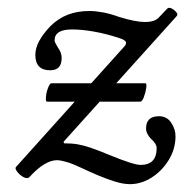

<svg xmlns="http://www.w3.org/2000/svg" viewBox="-20 -444 475 489"><path d="M311 25Q294 25 273 18.5Q252 12 229.5 2.5Q207 -7 186 -17Q165 -27 149.5 -31.5Q134 -36 125 -36Q110 -36 92.5 -25.5Q75 -15 55 7Q51 11 44.5 9Q38 7 31.5 1.5Q25 -4 21.5 -10Q18 -16 21 -19L297 -326Q301 -330 301 -335Q301 -342 281 -348Q250 -358 219.5 -363.5Q189 -369 163 -369Q141 -369 130 -362Q119 -355 119 -341Q119 -338 121.5 -333.5Q124 -329 128 -322Q137 -310 137 -296Q137 -265 108 -265Q70 -265 70 -304Q70 -321 79.5 -339Q89 -357 108 -377Q128 -397 152.5 -406.5Q177 -416 208 -416Q223 -416 242 -412.5Q261 -409 283 -401Q325 -388 349 -388Q375 -388 385 -400L406 -422Q410 -426 417 -422.5Q424 -419 429 -413Q434 -407 430 -403L142 -83L143 -79Q163 -79 177.5 -76.5Q192 -74 210 -68Q228 -62 257 -50Q320 -24 338 -24Q379 -24 379 -67Q379 -72 375.5 -78Q372 -84 365 -90Q359 -96 355.5 -103Q352 -110 352 -117Q352 -148 385 -148Q405 -148 416 -131.5Q427 -115 427 -97Q427 -65 410 -37Q393 -9 366.5 8Q340 25 311 25ZM100 -185Q96 -185 97 -197Q98 -209 102.5 -220.5Q107 -232 111 -232H350Q354 -232 352.5 -220.5Q351 -209 346.5 -197Q342 -185 337 -185Z"/></svg>

Font: Junicode VF
Style: Italic
Weight: 400
Italic angle: -11°
Designer: Peter S. Baker
Version: Version 2.209